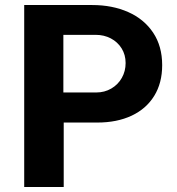

<svg xmlns="http://www.w3.org/2000/svg" viewBox="-20 -743 704 763"><path d="M76.2 -723H346.5Q426.5 -723 489.6 -695Q552.6 -667 588.6 -613.2Q624.5 -559.4 624.5 -484.2Q624.5 -413.2 592.8 -361.9Q561.1 -310.5 502.9 -283.2Q444.6 -256 366.8 -256H233.2V0H76.2ZM362.2 -375.5Q395.6 -375.5 422.2 -391.1Q448.9 -406.6 464.1 -433.4Q479.2 -460.1 479.2 -492.5Q479.2 -525.2 463.3 -550.8Q447.4 -576.2 420.4 -590.4Q393.4 -604.5 360.5 -604.5H231.8V-375.5Z"/></svg>

Font: Public Sans VF
Style: Regular
Weight: 400
Designer: Pablo Impallari, Rodrigo Fuenzalida (Modified by Dan O. Williams and USWDS)
Version: Version 1.003